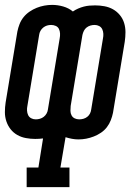

<svg xmlns="http://www.w3.org/2000/svg" viewBox="-29 -560 549 785"><path d="M80 205V125H128L147 6Q139 7 131 7.5Q123 8 115 8Q96 8 77 4.5Q58 1 42 -8Q26 -17 14.5 -31.5Q3 -46 -3 -64Q-9 -82 -9 -101.5Q-9 -121 -6 -141L42 -431Q45 -446 51 -461.5Q57 -477 67.5 -490Q78 -503 92 -512.5Q106 -522 121 -528Q136 -534 152 -537Q168 -540 184 -540Q207 -540 229.5 -533.5Q252 -527 269 -513Q279 -520 290.5 -525Q302 -530 313.5 -533Q325 -536 336.5 -537Q348 -538 360 -538Q379 -538 398 -534.5Q417 -531 433 -522Q449 -513 461 -498.5Q473 -484 478.5 -466Q484 -448 484 -428.5Q484 -409 481 -389L433 -99Q430 -84 424 -68.5Q418 -53 408 -40Q398 -27 384 -17.5Q370 -8 354.5 -2Q339 4 323.5 7Q308 10 292 10Q278 10 265 7.5Q252 5 239 1L218 125H255V205ZM117 -72Q126 -72 134.5 -74.5Q143 -77 150 -82.5Q157 -88 161.5 -96Q166 -104 167 -113L215 -403Q217 -413 216.5 -423Q216 -433 212 -441.5Q208 -450 199 -454Q190 -458 180 -458Q171 -458 163 -455.5Q155 -453 148 -447.5Q141 -442 136.5 -434Q132 -426 131 -417L83 -127Q81 -118 81.5 -108Q82 -98 86 -89.5Q90 -81 98.5 -76.5Q107 -72 117 -72ZM295 -72Q304 -72 312.5 -74.5Q321 -77 328 -82.5Q335 -88 339 -96Q343 -104 344 -113L392 -403Q394 -412 393.5 -422Q393 -432 389 -440.5Q385 -449 376.5 -453.5Q368 -458 358 -458Q349 -458 340.5 -455.5Q332 -453 325 -447.5Q318 -442 314 -434Q310 -426 308 -417L260 -127Q259 -117 259 -107Q259 -97 263.5 -88.5Q268 -80 276.5 -76Q285 -72 295 -72Z"/></svg>

Font: Iosevka Curly Slab MdObl
Style: Regular
Weight: 500
Italic angle: -9°
Monospace: yes
Designer: Belleve Invis
Foundry: Belleve Invis
Version: Version 11.0.0; ttfautohint (v1.8.3)